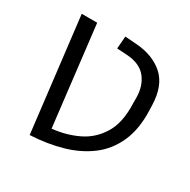

<svg xmlns="http://www.w3.org/2000/svg" viewBox="-134 -691 821 828"><g transform="rotate(30 276.5 -277.0)"><path d="M116 10 49 -555H126L184 -61Q253 -68 311 -96Q369 -124 403.5 -181Q438 -238 434 -332V-357Q434 -417 403 -456Q372 -495 306 -499L256 -502L261 -564L317 -560Q402 -554 454 -508Q506 -462 509 -367L510 -339Q513 -248 484 -183Q455 -118 401 -77Q347 -36 274 -15Q201 6 116 10Z"/></g></svg>

Font: Assistant
Style: Regular
Weight: 400
Designer: Hebrew By Ben Nathan, Latin by Paul Hunt
Version: Version 3.000